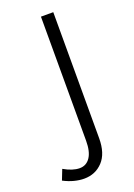

<svg xmlns="http://www.w3.org/2000/svg" viewBox="-149 -826 624 893"><g transform="rotate(-20 163.5 -379.5)"><path d="M107 9Q84 9 58.5 2.5Q33 -4 6 -18L26 -69Q69 -44 104 -44Q137 -44 156 -72Q175 -100 175 -154V-768H236V-144Q236 -69 199.5 -30Q163 9 107 9Z"/></g></svg>

Font: Yaldevi Light
Style: Regular
Weight: 300
Designer: Sol Matas, Rajitha Manaperi, Kosala Senevirathne
Foundry: Mooniak
Version: Version 1.100